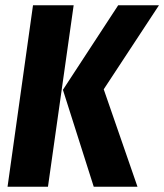

<svg xmlns="http://www.w3.org/2000/svg" viewBox="-20 -713 627 733"><path d="M8.8 0 106 -692.9H261.2L163.1 0ZM337.9 0 220.2 -370.1 431.2 -692.9H586.9L376 -372.1L504.9 0Z"/></svg>

Font: Fira Sans Compressed
Style: Bold Italic
Weight: 700
Width: 3
Italic angle: -8°
Designer: Carrois Corporate & Edenspiekermann AG
Foundry: Carrois Corporate GbR & Edenspiekermann AG
Version: Version 4.203;PS 004.203;hotconv 1.0.88;makeotf.lib2.5.64775